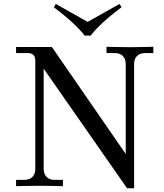

<svg xmlns="http://www.w3.org/2000/svg" viewBox="-20 -954 841 985"><path d="M255.9 -917 266.6 -933.6 429.7 -841.8 592.8 -933.6 603.5 -917Q494.1 -835 445.3 -771.5H414.1Q365.2 -835 255.9 -917ZM62.5 1V-31.2H105.5Q131.8 -31.2 146.5 -46.4Q161.1 -61.5 161.1 -87.9V-642.6Q161.1 -681.6 123 -681.6H62.5V-712.9H246.1L625 -164.1V-625Q625 -651.4 610.4 -666.5Q595.7 -681.6 569.3 -681.6H526.4V-713.9Q527.3 -713.9 577.6 -712.9Q627.9 -711.9 646.5 -711.9Q665 -711.9 715.3 -712.9Q765.6 -713.9 766.6 -713.9V-681.6H723.6Q697.3 -681.6 682.6 -666.5Q668 -651.4 668 -625V11.7H631.8L204.1 -601.6V-87.9Q204.1 -61.5 218.8 -46.4Q233.4 -31.2 259.8 -31.2H302.7V1Q301.8 1 251.5 0Q201.2 -1 182.6 -1Q164.1 -1 113.8 0Q63.5 1 62.5 1Z"/></svg>

Font: Theano Old Style
Style: Regular
Weight: 400
Designer: Alexey Kryukov
Version: Version 2.00